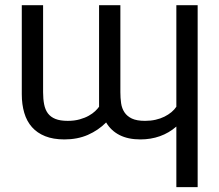

<svg xmlns="http://www.w3.org/2000/svg" viewBox="-20 -539 865 757"><path d="M759.3 198.7H675.3V-40Q646 -14.6 610.4 -2Q574.7 10.7 533.7 10.7Q484.9 10.7 451.2 -6.6Q417.5 -23.9 398.4 -56.2Q367.7 -25.4 326.7 -7.3Q285.6 10.7 233.9 10.7Q189.9 10.7 158.2 -2Q126.5 -14.6 106 -37.8Q85.4 -61 75.7 -94Q65.9 -127 65.9 -167.5V-518.6H149.9V-175.3Q149.9 -148.4 154.1 -127.4Q158.2 -106.4 168.9 -92Q179.7 -77.6 198.5 -70.1Q217.3 -62.5 247.1 -62.5Q273.4 -62.5 294.2 -68.4Q314.9 -74.2 330.1 -82.8Q345.2 -91.3 355.2 -100.8Q365.2 -110.4 370.6 -118.2V-518.6H454.6V-175.3Q454.6 -152.3 457.5 -132.1Q460.4 -111.8 470.7 -96.2Q481 -80.6 500.2 -71.5Q519.5 -62.5 551.8 -62.5Q574.2 -62.5 593.5 -66.9Q612.8 -71.3 628.4 -79.1Q644 -86.9 656 -96.9Q668 -106.9 675.3 -118.2V-518.6H759.3Z"/></svg>

Font: Arian AMU
Style: Regular
Weight: 400
Designer: Ruben Hakobyan (Tarumian)
Foundry: Ruben Hakobyan (Tarumian)
Version: Version 4.003